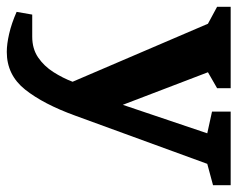

<svg xmlns="http://www.w3.org/2000/svg" viewBox="-101 -445 700 566"><g transform="rotate(90 249.0 -162.0)"><path d="M119 168Q96 168 65.5 161Q35 154 1 139L9 93H74Q110 93 135.5 75.5Q161 58 178.5 30.5Q196 3 207 -26L36 -425L-14 -452V-492H226V-452L179 -425L275 -174L359 -423L295 -437V-492H512V-440L449 -423L307 -34Q273 60 230 114Q187 168 119 168Z"/></g></svg>

Font: Manuale
Style: Bold
Weight: 700
Version: Version 1.002